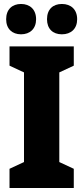

<svg xmlns="http://www.w3.org/2000/svg" viewBox="-20 -1014 420 968"><path d="M11 -917C11 -868 42 -841 86 -841C131 -841 162 -869 162 -917C162 -966 131 -994 86 -994C42 -994 11 -967 11 -917ZM217 -917C217 -869 246 -841 292 -841C338 -841 369 -869 369 -917C369 -966 338 -994 292 -994C247 -994 217 -967 217 -917ZM352 -66V-163L279 -197V-649L352 -683V-780H28V-683L101 -649V-197L28 -163V-66Z"/></svg>

Font: Noto Sans Malayalam UI Condensed Black
Style: Regular
Weight: 900
Width: 3
Designer: Jelle Bosma - Monotype Design Team
Foundry: Monotype Imaging Inc.
Version: Version 2.104